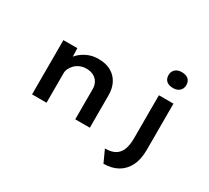

<svg xmlns="http://www.w3.org/2000/svg" viewBox="-184 -1105 1767 1621"><g transform="rotate(30 699.5 -294.5)"><path d="M162 0V-529H298L302 -395L264 -387Q279 -427 312.5 -461.5Q346 -496 393.5 -518Q441 -540 500 -540Q573 -540 623 -511.5Q673 -483 699 -433Q725 -383 725 -317V0H583V-293Q583 -332 566.5 -360Q550 -388 521 -403Q492 -418 452 -418Q419 -418 391.5 -406.5Q364 -395 344.5 -375.5Q325 -356 314 -333.5Q303 -311 303 -289V0H233Q201 0 183.5 0Q166 0 162 0ZM977 206 923 88Q985 88 1022 66Q1059 44 1076 0Q1093 -44 1093 -111V-529H1235V-77Q1235 15 1203 78Q1171 141 1113 173.5Q1055 206 977 206ZM1165 -641Q1123 -641 1100.5 -661Q1078 -681 1078 -718Q1078 -752 1101 -773.5Q1124 -795 1165 -795Q1206 -795 1228.5 -775Q1251 -755 1251 -718Q1251 -684 1228 -662.5Q1205 -641 1165 -641Z"/></g></svg>

Font: Lexend Mega SemiBold
Style: Regular
Weight: 600
Designer: Bonnie Shaver-Troup, Thomas Jockin
Foundry: Lexend
Version: Version 1.007